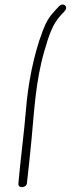

<svg xmlns="http://www.w3.org/2000/svg" viewBox="-20 -714 305 826"><path d="M163 -579C124 -477 100 -348 92 -245C84 -146 67 -18 59 77C58 98 96 95 96 72C101 26 111 -60 116 -118C127 -233 133 -365 171 -495C191 -564 206 -610 242 -649L258 -666C276 -685 253 -706 234 -687L218 -670C192 -642 179 -622 163 -579Z"/></svg>

Font: Stray Cat
Style: SuCnObl
Weight: 400
Version: Version 1.0